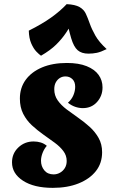

<svg xmlns="http://www.w3.org/2000/svg" viewBox="-20 -887 559 927"><path d="M235 20Q144 20 91 -14.5Q38 -49 38 -103Q38 -146 68.5 -175Q99 -204 142 -204Q161 -204 177 -199Q193 -194 206 -183Q193 -168 185.5 -148.5Q178 -129 178 -111Q178 -84 194 -64.5Q210 -45 239 -45Q255 -45 269.5 -53Q284 -61 293 -75.5Q302 -90 302 -110Q302 -136 286 -157.5Q270 -179 244 -198Q218 -217 189 -237.5Q160 -258 134 -282Q108 -306 92 -337.5Q76 -369 76 -411Q76 -463 104 -501.5Q132 -540 183 -561.5Q234 -583 303 -583Q360 -583 398.5 -567.5Q437 -552 456 -525.5Q475 -499 475 -465Q475 -424 448.5 -394.5Q422 -365 380 -365Q361 -365 342.5 -371.5Q324 -378 308 -391Q326 -407 334.5 -427.5Q343 -448 343 -468Q343 -492 329.5 -505Q316 -518 296 -518Q281 -518 269 -510.5Q257 -503 249.5 -489.5Q242 -476 242 -456Q242 -426 258.5 -402.5Q275 -379 301.5 -359Q328 -339 357.5 -318.5Q387 -298 413 -274.5Q439 -251 456 -221Q473 -191 473 -152Q473 -99 443 -61Q413 -23 359.5 -1.5Q306 20 235 20ZM178 -618Q169 -624 155.5 -638Q142 -652 131 -677Q120 -702 119 -739Q183 -771 226.5 -802Q270 -833 302 -867Q343 -865 364 -853Q385 -841 394.5 -820.5Q404 -800 413.5 -773Q423 -746 440.5 -715Q458 -684 495 -650Q467 -636 447.5 -632Q428 -628 407 -628Q374 -628 355 -644.5Q336 -661 323.5 -703Q311 -745 296 -821L337 -790Q319 -759 299 -729Q279 -699 251 -671.5Q223 -644 178 -618Z"/></svg>

Font: Merienda ExtraBold
Style: Regular
Weight: 800
Designer: Eduardo Rodriguez Tunni
Foundry: Eduardo Rodriguez Tunni
Version: Version 2.001